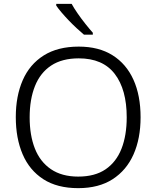

<svg xmlns="http://www.w3.org/2000/svg" viewBox="-20 -967 812 997"><path d="M710 -358Q710 -248 673.5 -165.5Q637 -83 565 -36.5Q493 10 386 10Q277 10 205 -36.5Q133 -83 97.5 -166Q62 -249 62 -359Q62 -468 98 -550.5Q134 -633 207 -679Q280 -725 389 -725Q493 -725 564.5 -680Q636 -635 673 -553Q710 -471 710 -358ZM134 -358Q134 -265 161 -196Q188 -127 244.5 -88.5Q301 -50 386 -50Q473 -50 528.5 -88Q584 -126 611 -195Q638 -264 638 -358Q638 -502 576 -583Q514 -664 389 -664Q302 -664 245.5 -626.5Q189 -589 161.5 -520Q134 -451 134 -358ZM352 -947Q364 -925 383 -897.5Q402 -870 423.5 -843Q445 -816 462 -797V-787H416Q398 -802 377 -821.5Q356 -841 336 -862Q316 -883 299 -903Q282 -923 272 -938V-947Z"/></svg>

Font: Noto Sans Syriac Eastern Light
Style: Regular
Weight: 300
Designer: Patrick Giasson and the Monotype Design Team
Foundry: Monotype Imaging Inc.
Version: Version 3.001